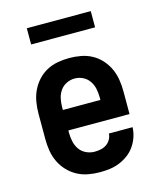

<svg xmlns="http://www.w3.org/2000/svg" viewBox="-109 -785 717 870"><g transform="rotate(-15 250.0 -350.0)"><path d="M252 8Q225 8 197.5 3Q170 -2 146 -15Q122 -28 103 -48Q84 -68 72 -93Q60 -118 55.5 -145.5Q51 -173 51 -200V-320Q51 -347 55.5 -374.5Q60 -402 71.5 -426.5Q83 -451 101.5 -471.5Q120 -492 144 -505Q168 -518 195.5 -523Q223 -528 250 -528Q277 -528 304.5 -523Q332 -518 356 -505Q380 -492 398.5 -471.5Q417 -451 428.5 -426.5Q440 -402 444.5 -374.5Q449 -347 449 -320V-212H162V-200Q162 -180 166.5 -159.5Q171 -139 182.5 -122.5Q194 -106 213 -97Q232 -88 252 -88Q267 -88 281.5 -91Q296 -94 308 -102Q320 -110 327.5 -123Q335 -136 336 -151H447Q446 -127 438.5 -105Q431 -83 417.5 -63.5Q404 -44 385 -30Q366 -16 344 -7Q322 2 299 5Q276 8 252 8ZM162 -308H338V-320Q338 -340 334 -360Q330 -380 318.5 -397Q307 -414 288.5 -423Q270 -432 250 -432Q230 -432 211.5 -423Q193 -414 181.5 -397Q170 -380 166 -360Q162 -340 162 -320ZM100 -632V-708H400V-632Z"/></g></svg>

Font: Iosevka Algr
Style: Bold
Weight: 700
Monospace: yes
Designer: Belleve Invis
Foundry: Belleve Invis
Version: Version 26.0.2; ttfautohint (v1.8.3)